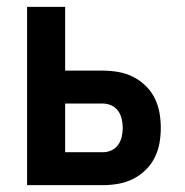

<svg xmlns="http://www.w3.org/2000/svg" viewBox="-20 -540 540 560"><path d="M59 0V-520H170V-334H280Q303 -334 325.5 -330Q348 -326 368 -316Q388 -306 404.5 -290Q421 -274 431 -254Q441 -234 445 -212Q449 -190 449 -167Q449 -144 445 -122Q441 -100 431 -80Q421 -60 404.5 -44Q388 -28 368 -18Q348 -8 325.5 -4Q303 0 280 0ZM280 -96Q293 -96 305 -101.5Q317 -107 324.5 -117.5Q332 -128 335 -141Q338 -154 338 -167Q338 -180 335 -193Q332 -206 324.5 -216.5Q317 -227 305 -232.5Q293 -238 280 -238H170V-96Z"/></svg>

Font: Iosevka SS18
Style: Bold
Weight: 700
Monospace: yes
Designer: Belleve Invis
Foundry: Belleve Invis
Version: Version 25.1.1; ttfautohint (v1.8.4)